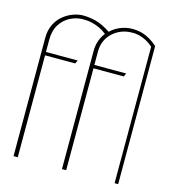

<svg xmlns="http://www.w3.org/2000/svg" viewBox="-106 -793 790 881"><g transform="rotate(15 289.0 -353.0)"><path d="M519 -648V0H536V-656Q518 -672 499 -683Q480 -694 460 -699.5Q440 -705 417 -705Q395 -705 375.5 -699.5Q356 -694 340.5 -685Q325 -676 313 -664Q273 -690 242 -698Q211 -706 181 -706Q158 -706 133.5 -697Q109 -688 87.5 -670.5Q66 -653 52.5 -625.5Q39 -598 39 -561V0H59V-484H202L210 -500H59V-559Q59 -602 77.5 -631Q96 -660 126 -675Q156 -690 190 -689Q209 -689 228 -684.5Q247 -680 265 -671.5Q283 -663 299 -650Q284 -631 276.5 -609Q269 -587 269 -561V0H289V-484H433L440 -500H289V-565Q289 -592 299 -614.5Q309 -637 327 -653.5Q345 -670 368 -679Q391 -688 417 -688Q435 -689 452.5 -684.5Q470 -680 487 -671Q504 -662 519 -648Z"/></g></svg>

Font: Advent Pro Thin
Style: Regular
Weight: 250
Version: Version 3.000